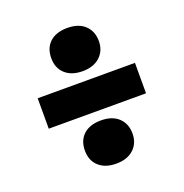

<svg xmlns="http://www.w3.org/2000/svg" viewBox="-117 -800 805 842"><g transform="rotate(-20 286.0 -379.5)"><path d="M286 -495Q234.5 -495 204.8 -522Q175 -549 175 -595.5Q175 -642.5 204.2 -669.5Q233.5 -696.5 286 -696.5Q338.5 -696.5 367.8 -668.8Q397 -641 397 -595.5Q397 -550.5 367 -522.8Q337 -495 286 -495ZM59 -309V-451H513V-309ZM286 -63.5Q234.5 -63.5 204.8 -90.5Q175 -117.5 175 -164Q175 -211 204.2 -238Q233.5 -265 286 -265Q338.5 -265 367.8 -237.2Q397 -209.5 397 -164Q397 -118.5 367 -91Q337 -63.5 286 -63.5Z"/></g></svg>

Font: Encode Sans Semi Expanded ExtraBold
Style: Regular
Weight: 800
Width: 6
Designer: Multiple Designers
Foundry: Impallari Type
Version: Version 3.000; ttfautohint (v1.8.3) -l 8 -r 50 -G 200 -x 14 